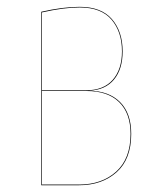

<svg xmlns="http://www.w3.org/2000/svg" viewBox="-20 -548 473 568"><path d="M244.1 -279.8Q302.7 -278.8 335.4 -245.8Q368.2 -212.9 368.2 -151.9Q368.2 -77.1 325 -38.6Q281.7 0 213.9 0H102.1V-513.2Q166 -527.8 215.8 -527.8Q279.8 -527.8 311.3 -491.2Q342.8 -454.6 342.8 -396Q342.8 -343.3 317.1 -312.5Q291.5 -281.7 244.1 -279.8ZM215.8 -525.9Q168.5 -525.9 104 -511.2V-280.8H233.9Q286.1 -280.8 313.5 -311.8Q340.8 -342.8 340.8 -396Q340.8 -453.6 310.1 -489.7Q279.3 -525.9 215.8 -525.9ZM213.9 -2Q281.2 -2 323.7 -40.3Q366.2 -78.6 366.2 -151.9Q366.2 -212.9 332.5 -245.8Q298.8 -278.8 235.8 -278.8H104V-2Z"/></svg>

Font: Fira Sans Compressed Two
Style: Regular
Weight: 100
Width: 1
Designer: Carrois Corporate & Edenspiekermann AG
Foundry: Carrois Corporate GbR & Edenspiekermann AG
Version: Version 4.203;PS 004.203;hotconv 1.0.88;makeotf.lib2.5.64775